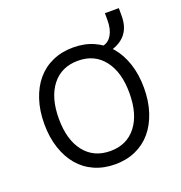

<svg xmlns="http://www.w3.org/2000/svg" viewBox="-119 -740 808 856"><g transform="rotate(-20 284.5 -312.5)"><path d="M285 12Q231 12 187 -7.5Q143 -27 112.5 -63Q82 -99 65 -150.5Q48 -202 48 -265Q48 -328 65 -379.5Q82 -431 112.5 -467Q143 -503 187 -522.5Q231 -542 285 -542Q339 -542 382.5 -522.5Q426 -503 456.5 -467Q487 -431 504 -379.5Q521 -328 521 -265Q521 -202 504 -150.5Q487 -99 456.5 -63Q426 -27 382.5 -7.5Q339 12 285 12ZM285 -51Q363 -51 407.5 -108Q452 -165 452 -265Q452 -365 407.5 -422Q363 -479 285 -479Q206 -479 161.5 -422Q117 -365 117 -265Q117 -165 161.5 -108Q206 -51 285 -51ZM404 -464.7 398 -500.6 414 -503.5Q440 -508.5 455.5 -534.9Q471 -561.3 471 -603.1V-637H537V-599.2Q537 -490.6 422 -467.7Z"/></g></svg>

Font: Geist Light
Style: Regular
Weight: 400
Designer: Basement.studio, Andrés Briganti, Mateo Zaragoza
Foundry: Basement.studio, Vercel, Andrés Briganti, Guido Ferreyra, Mateo Zaragoza
Version: Version 1.401